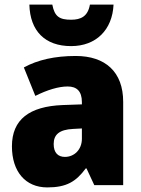

<svg xmlns="http://www.w3.org/2000/svg" viewBox="-20 -807 616 837"><path d="M475 -787H372C363 -735 332 -721 290 -721C240 -721 218 -734 208 -787H108C111 -672 176 -606 290 -606C399 -606 470 -677 475 -787ZM310 -563C219 -563 144 -546 84 -513L134 -389C186 -415 235 -430 275 -430C314 -430 337 -410 337 -362V-352L252 -349C109 -343 32 -287 32 -169C32 -59 91 10 186 10C270 10 311 -15 354 -73H357L391 0H517V-363C517 -494 439 -563 310 -563ZM299 -245 337 -247V-202C337 -155 304 -123 263 -123C233 -123 214 -141 214 -179C214 -220 238 -242 299 -245Z"/></svg>

Font: Noto Sans Telugu SemiCondensed Black
Style: Regular
Weight: 900
Width: 4
Designer: Jelle Bosma - Monotype Design Team
Foundry: Monotype Imaging Inc.
Version: Version 2.005